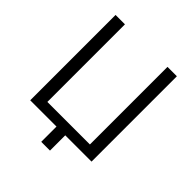

<svg xmlns="http://www.w3.org/2000/svg" viewBox="-217 -822 1085 1085"><g transform="rotate(45 325.0 -280.0)"><path d="M290 122V0H80V-682H155V-62H495V-682H570V0H360V122Z"/></g></svg>

Font: Didact Gothic
Style: Regular
Weight: 400
Designer: Daniel Johnson
Foundry: Daniel Johnson
Version: Version 2.101;PS 002.101;hotconv 1.0.88;makeotf.lib2.5.64775